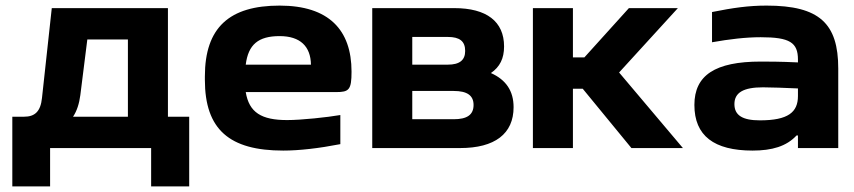

<svg xmlns="http://www.w3.org/2000/svg" viewBox="-20 -529 3052 686"><path d="M66 -112H24V137H159V0H520V137H656V-112H580V-500H165L130 -179C125 -130 104 -112 66 -112ZM241 -112C255 -133 263 -159 267 -189L292 -388H437V-112Z M1236 -273C1236 -422 1155 -509 979 -509C800 -509 712 -431 712 -256V-244C712 -66 800 9 992 9C1049 9 1119 1 1196 -14V-118C1150 -110 1057 -100 1006 -100C914 -100 870 -127 858 -200H1181C1227 -200 1236 -208 1236 -273ZM858 -298C867 -370 903 -400 979 -400C1053 -400 1090 -363 1091 -298Z M1310 0H1624C1748 0 1815 -51 1815 -146C1815 -204 1788 -244 1734 -268C1766 -290 1781 -320 1781 -363C1781 -452 1719 -500 1603 -500H1310ZM1453 -103V-204H1601C1649 -204 1672 -188 1672 -154C1672 -119 1649 -103 1601 -103ZM1453 -298V-397H1580C1622 -397 1642 -382 1642 -347C1642 -314 1622 -298 1580 -298Z M1884 -500V0H2027V-212H2062L2236 0H2420L2192 -270L2402 -500H2227L2068 -324H2027V-500Z M2719 -509C2654 -509 2599 -501 2524 -486V-378C2586 -389 2644 -396 2698 -396C2802 -396 2831 -377 2831 -316V-306C2768 -309 2723 -309 2698 -309C2535 -309 2461 -260 2461 -154C2461 -44 2531 9 2669 9C2738 9 2790 -6 2826 -45H2831V0H2975V-284C2975 -445 2908 -509 2719 -509ZM2604 -157C2604 -198 2636 -217 2706 -217C2735 -217 2786 -215 2831 -213V-186C2831 -128 2796 -99 2695 -99C2633 -99 2604 -117 2604 -157Z"/></svg>

Font: LT Wave Bold
Style: Regular
Weight: 700
Designer: Daniel Lyons
Version: Version 2.5 (Glyphs App)